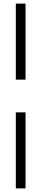

<svg xmlns="http://www.w3.org/2000/svg" viewBox="-20 -828 231 1068"><path d="M68 -203H122V220H68ZM68 -808H122V-385H68Z"/></svg>

Font: Encode Sans Compressed
Style: Light
Weight: 300
Designer: Pablo Impallari, Andres Torresi
Foundry: Pablo Impallari, Andres Torresi
Version: Version 1.000; ttfautohint (v1.00) -l 8 -r 50 -G 200 -x 14 -